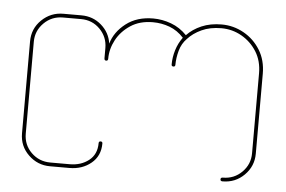

<svg xmlns="http://www.w3.org/2000/svg" viewBox="-42 -555 912 612"><g transform="rotate(5 414.0 -249.0)"><path d="M138 0Q98 0 69 -28Q40 -56 40 -97V-391Q40 -432 69 -460Q98 -488 138 -488H196Q233 -488 260 -464.5Q287 -441 292 -406Q303 -444 338 -471Q373 -498 425 -498Q454 -498 482.5 -487.5Q511 -477 533 -454Q552 -474 580 -486Q608 -498 644 -498Q682 -498 715 -479.5Q748 -461 768 -428.5Q788 -396 788 -353V-97Q788 -57 759.5 -28.5Q731 0 690 0Q683 0 683 -6Q683 -12 690 -12Q726 -12 751 -37Q776 -62 776 -97V-353Q776 -393 757.5 -422.5Q739 -452 709 -469Q679 -486 644 -486Q608 -486 581 -473.5Q554 -461 537 -442Q521 -426 514.5 -402.5Q508 -379 508 -357Q508 -351 502 -351Q496 -351 496 -357Q496 -380 503 -403Q510 -426 524 -445Q504 -467 478.5 -476.5Q453 -486 425 -486Q383 -486 353.5 -466.5Q324 -447 308.5 -418Q293 -389 293 -358Q293 -351 287 -351Q281 -351 281 -358V-391Q281 -426 256.5 -451Q232 -476 196 -476H138Q102 -476 77 -451Q52 -426 52 -391V-97Q52 -61 77 -36.5Q102 -12 138 -12H200Q236 -12 261 -31.5Q286 -51 286 -87Q286 -93 292 -93Q298 -93 298 -87Q298 -47 269.5 -23.5Q241 0 200 0Z"/></g></svg>

Font: Moirai One
Style: Regular
Weight: 400
Designer: Jiyeon Park
Foundry: JAMO
Version: Version 1.000; ttfautohint (v1.8.4.7-5d5b);gftools[0.9.29]